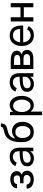

<svg xmlns="http://www.w3.org/2000/svg" viewBox="1720 -2519 1003 4483"><g transform="rotate(-90 2221.5 -277.5)"><path d="M275.6 -230.1H183.2V-309.7H275.6Q328.8 -309.7 349.1 -330.1Q369.3 -350.5 369.3 -383.5Q369.3 -412.3 346.8 -436.3Q324.2 -460.2 269.9 -460.2Q225.1 -460.2 194.2 -437Q163.4 -413.7 163.4 -380.7H66.8Q66.8 -429 94.5 -464.3Q122.2 -499.6 168.3 -519Q214.5 -538.4 269.9 -538.4Q361.5 -538.4 414.4 -498.8Q467.3 -459.2 467.3 -383.5Q467.3 -348.4 445.8 -319.1Q424.4 -289.8 385.7 -272.4Q477.3 -241.1 477.3 -149.1Q477.3 -74.6 419.4 -32.3Q361.5 9.9 269.9 9.9Q218 9.9 169.4 -7.6Q120.7 -25.2 89.5 -62.3Q58.2 -99.4 58.2 -157.7H154.8Q154.8 -122.5 186.3 -94.6Q217.7 -66.8 269.9 -66.8Q324.2 -66.8 351 -92Q377.8 -117.2 377.8 -149.1Q377.8 -191.8 353.3 -210.9Q328.8 -230.1 275.6 -230.1Z M931.8 0V-73.9H927.6Q919 -56.1 897.5 -35.9Q876.1 -15.6 842.9 -1.4Q809.7 12.8 765.6 12.8Q683.6 12.8 631.6 -30.2Q579.5 -73.2 579.5 -143.5Q579.5 -208.8 617.9 -247.3Q656.2 -285.9 725.5 -302.7Q794.7 -319.6 887.8 -319.6H931.8V-329.5Q931.8 -410.5 894.7 -444.6Q857.6 -478.7 805.4 -478.7Q757.5 -478.7 721.2 -454.2Q685 -429.7 664.8 -389.2L586.6 -419Q603 -462.4 630.1 -488.8Q657.3 -515.3 688.9 -528.9Q720.5 -542.6 750.9 -547.6Q781.2 -552.6 804 -552.6Q845.2 -552.6 883 -541.5Q920.8 -530.5 950.8 -504.1Q980.8 -477.6 998.2 -431.3Q1015.6 -384.9 1015.6 -313.9V0ZM931.8 -248.6H887.8Q823.9 -248.6 773.1 -240.9Q722.3 -233.3 692.8 -210.8Q663.4 -188.2 663.4 -143.5Q663.4 -109.4 680.2 -92Q697.1 -74.6 720.3 -68.5Q743.6 -62.5 762.8 -62.5Q813.2 -62.5 851.2 -81Q889.2 -99.4 910.5 -129.3Q931.8 -159.1 931.8 -193.2Z M1399.1 -498.6Q1468 -498.6 1517 -467.3Q1566.1 -436.1 1592 -382.1Q1617.9 -328.1 1617.9 -259.9V-248.6Q1617.9 -175.4 1589.7 -116.8Q1561.4 -58.2 1508.3 -24.1Q1455.3 9.9 1380.7 9.9Q1306.1 9.9 1253.4 -24.1Q1200.6 -58.2 1172.8 -116.8Q1144.9 -175.4 1144.9 -248.6V-296.9Q1144.9 -418.3 1174.9 -498.4Q1204.9 -578.5 1258.7 -622.7Q1312.5 -666.9 1383.5 -680.4Q1436.8 -691.1 1469.1 -705.6Q1501.4 -720.2 1501.4 -758.5H1581Q1581 -708.8 1565.9 -680Q1550.8 -651.3 1525.2 -636.2Q1499.6 -621.1 1468 -613.3Q1436.4 -605.5 1403.4 -598Q1360.8 -588.8 1324.6 -569.6Q1288.4 -550.4 1263 -514.7Q1237.6 -479 1227.6 -419.7Q1258.9 -454.2 1302 -476.4Q1345.2 -498.6 1399.1 -498.6ZM1380.7 -420.5Q1332.4 -420.5 1301.7 -398.1Q1271 -375.7 1256.2 -339.1Q1241.5 -302.6 1241.5 -259.9V-248.6Q1241.5 -200.3 1256.2 -159.3Q1271 -118.3 1301.7 -93.2Q1332.4 -68.2 1380.7 -68.2Q1429 -68.2 1459.7 -93.2Q1490.4 -118.3 1505.1 -159.3Q1519.9 -200.3 1519.9 -248.6V-259.9Q1519.9 -302.6 1505.1 -339.1Q1490.4 -375.7 1459.7 -398.1Q1429 -420.5 1380.7 -420.5Z M1772.7 204.5V-545.5H1848L1855.1 -471.9Q1880.3 -508.5 1918.5 -530.5Q1956.7 -552.6 2011.4 -552.6Q2074.6 -552.6 2122.5 -516.3Q2170.5 -480.1 2197.4 -417.3Q2224.4 -354.4 2224.4 -274.1Q2224.4 -192.5 2197.3 -128.2Q2170.1 -63.9 2122.3 -27Q2074.6 9.9 2012.8 9.9Q1958.1 9.9 1920.1 -10.7Q1882.1 -31.2 1856.5 -66.1V204.5ZM2137.8 -274.1Q2137.8 -325.3 2121.4 -370.4Q2105.1 -415.5 2071.4 -443.5Q2037.6 -471.6 1985.8 -471.6Q1953.8 -471.6 1929.9 -456.9Q1905.9 -442.1 1889.7 -419.6Q1873.6 -397 1864.3 -372.5Q1855.1 -348 1852.3 -328.1Q1846.9 -302.6 1846.9 -267.4Q1846.9 -232.2 1852.3 -208.8Q1855.8 -188.9 1866.3 -164.4Q1876.8 -139.9 1894.2 -117.4Q1911.6 -94.8 1935.9 -80.1Q1960.2 -65.3 1991.5 -65.3Q2038.4 -65.3 2071 -94.1Q2103.7 -122.9 2120.7 -170.5Q2137.8 -218 2137.8 -274.1Z M2670.5 0V-73.9H2666.2Q2657.7 -56.1 2636.2 -35.9Q2614.7 -15.6 2581.5 -1.4Q2548.3 12.8 2504.3 12.8Q2422.2 12.8 2370.2 -30.2Q2318.2 -73.2 2318.2 -143.5Q2318.2 -208.8 2356.5 -247.3Q2394.9 -285.9 2464.1 -302.7Q2533.4 -319.6 2626.4 -319.6H2670.5V-329.5Q2670.5 -410.5 2633.3 -444.6Q2596.2 -478.7 2544 -478.7Q2496.1 -478.7 2459.9 -454.2Q2423.7 -429.7 2403.4 -389.2L2325.3 -419Q2341.6 -462.4 2368.8 -488.8Q2396 -515.3 2427.6 -528.9Q2459.2 -542.6 2489.5 -547.6Q2519.9 -552.6 2542.6 -552.6Q2583.8 -552.6 2621.6 -541.5Q2659.4 -530.5 2689.5 -504.1Q2719.5 -477.6 2736.9 -431.3Q2754.3 -384.9 2754.3 -313.9V0ZM2670.5 -248.6H2626.4Q2562.5 -248.6 2511.7 -240.9Q2460.9 -233.3 2431.5 -210.8Q2402 -188.2 2402 -143.5Q2402 -109.4 2418.9 -92Q2435.7 -74.6 2459 -68.5Q2482.2 -62.5 2501.4 -62.5Q2551.8 -62.5 2589.8 -81Q2627.8 -99.4 2649.1 -129.3Q2670.5 -159.1 2670.5 -193.2Z M3093.7 0H2850.9V-528.4H3059.7Q3160.9 -528.4 3220.3 -493.3Q3279.8 -458.1 3279.8 -383.5Q3279.8 -347.3 3258.3 -318Q3236.9 -288.7 3195.7 -273.1Q3245.7 -260.3 3272 -226.6Q3298.3 -192.8 3298.3 -150.6Q3298.3 -76 3243.4 -38Q3188.6 0 3093.7 0ZM2947.4 -451.7V-306.8H3059.7Q3181.8 -306.8 3181.8 -377.8Q3181.8 -451.7 3059.7 -451.7ZM3200.3 -153.4Q3200.3 -189.6 3173.7 -209.9Q3147 -230.1 3093.7 -230.1H2947.4V-76.7H3093.7Q3147 -76.7 3173.7 -96.9Q3200.3 -117.2 3200.3 -153.4Z M3639.2 11.4Q3561.1 11.4 3505.1 -24.7Q3449.2 -60.7 3419.2 -124.8Q3389.2 -188.9 3389.2 -272.7Q3389.2 -354.4 3419 -417.6Q3448.9 -480.8 3503.2 -516.7Q3557.5 -552.6 3630.7 -552.6Q3698.9 -552.6 3752.1 -524.3Q3805.4 -496.1 3835.9 -434.5Q3866.5 -372.9 3866.5 -272.7V-237.2H3474.8Q3483 -159.1 3526.1 -111.5Q3569.2 -63.9 3639.2 -63.9Q3689.3 -63.9 3723.2 -85.9Q3757.1 -108 3774.1 -146.3L3850.9 -112.2Q3827.4 -57.9 3774.3 -23.3Q3721.2 11.4 3639.2 11.4ZM3632.1 -477.3Q3568.2 -477.3 3526.1 -430.8Q3484 -384.2 3475.1 -309.7H3785.5Q3785.5 -390.6 3744.5 -433.9Q3703.5 -477.3 3632.1 -477.3Z M4059.7 -528.4V-301.1H4292.6V-528.4H4390.6V0H4292.6V-223H4059.7V0H3961.6V-528.4Z"/></g></svg>

Font: Interface
Style: Regular
Weight: 400
Designer: Rasmus Andersson
Foundry: rsms
Version: Version 1.8